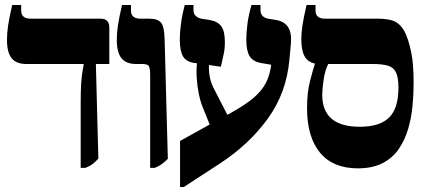

<svg xmlns="http://www.w3.org/2000/svg" viewBox="-20 -667 1704 771"><path d="M304 7V-253Q304 -303 306 -332.5Q308 -362 311 -379Q314 -396 316 -408V-410H86Q45 -410 26.5 -433.5Q8 -457 8 -507Q8 -534 12.5 -564.5Q17 -595 29 -647H65V-625Q65 -592 103 -592H384Q419 -592 419 -556V-410H365L375 -30Q361 -15 351 -7.5Q341 0 323 7Z M583 7V-363Q583 -391 578.5 -400.5Q574 -410 551 -410H527Q486 -410 467.5 -433.5Q449 -457 449 -507Q449 -534 453.5 -564.5Q458 -595 470 -647H506V-625Q506 -592 544 -592H580Q614 -592 627 -575.5Q640 -559 641 -510L654 -29Q638 -13 626 -5.5Q614 2 602 7Z M703 84V-101L822 -167L795 -234Q785 -258 778.5 -289.5Q772 -321 770 -354Q768 -387 771 -413L761 -414Q727 -419 714.5 -441.5Q702 -464 702 -508Q702 -535 706.5 -570.5Q711 -606 722 -647H757V-628Q757 -611 766 -603Q775 -595 788 -592L821 -587Q855 -581 869 -561Q883 -541 883 -498Q883 -470 878 -448.5Q873 -427 867 -399L819 -406Q818 -377 823.5 -353Q829 -329 841 -307L893 -206Q947 -235 982.5 -261.5Q1018 -288 1038.5 -318.5Q1059 -349 1067 -393L1069 -407L1028 -414Q995 -420 982 -442Q969 -464 969 -508Q969 -535 973.5 -570.5Q978 -606 990 -647H1026V-628Q1026 -612 1034 -603.5Q1042 -595 1056 -592L1088 -587Q1122 -581 1137 -558Q1152 -535 1148 -490L1142 -426Q1130 -294 1056 -191.5Q982 -89 867 -13L718 84Z M1417 9Q1317 9 1265 -54Q1213 -117 1213 -232Q1213 -296 1225 -342Q1237 -388 1244 -409V-412Q1215 -418 1202.5 -442Q1190 -466 1190 -510Q1190 -535 1194.5 -565Q1199 -595 1211 -647H1247V-625Q1247 -592 1285 -592H1497Q1529 -592 1553 -585.5Q1577 -579 1595 -555.5Q1613 -532 1626 -480Q1635 -445 1638 -409Q1641 -373 1641 -333Q1641 -289 1636.5 -241.5Q1632 -194 1619 -149.5Q1606 -105 1581.5 -69Q1557 -33 1516.5 -12Q1476 9 1417 9ZM1274 -286Q1274 -158 1425 -158Q1505 -158 1542.5 -195Q1580 -232 1580 -315Q1580 -355 1570.5 -375.5Q1561 -396 1538.5 -403Q1516 -410 1477 -410H1298Q1285 -384 1279.5 -346.5Q1274 -309 1274 -286Z"/></svg>

Font: Noto Serif Hebrew Condensed Black
Style: Regular
Weight: 900
Width: 3
Designer: Monotype Design Team
Foundry: Monotype Imaging Inc.
Version: Version 2.004; ttfautohint (v1.8.4.7-5d5b)